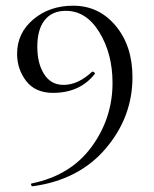

<svg xmlns="http://www.w3.org/2000/svg" viewBox="-20 -500 541 674"><path d="M166 -174Q104 -174 72 -215.5Q40 -257 40 -311Q40 -384 97 -432Q154 -480 237 -480Q327 -480 386 -409.5Q445 -339 445 -229Q445 -89 351 21.5Q257 132 94 154Q92 154 90.5 152Q89 150 89 147Q89 144 91 144Q228 116 301.5 15.5Q375 -85 375 -209Q375 -311 329 -386.5Q283 -462 211 -462Q163 -462 137 -429.5Q111 -397 111 -336Q111 -277 135 -239.5Q159 -202 203 -202Q254 -202 303 -248Q305 -249 307.5 -248Q310 -247 312 -244.5Q314 -242 313 -241Q261 -174 166 -174Z"/></svg>

Font: Cormorant SC
Style: Regular
Weight: 400
Designer: Christian Thalmann (Catharsis Fonts)
Version: Version 1.000;PS 002.000;hotconv 1.0.88;makeotf.lib2.5.64775